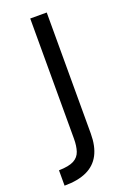

<svg xmlns="http://www.w3.org/2000/svg" viewBox="-136 -547 524 787"><g transform="rotate(-20 125.5 -153.0)"><path d="M3 193V126Q47 125 68.5 113.5Q90 102 97.5 79.5Q105 57 105 25V-499H177V29Q177 84 158 120.5Q139 157 100.5 175Q62 193 3 193Z"/></g></svg>

Font: Maven Pro
Style: Regular
Weight: 400
Designer: Joe Prince
Foundry: Joe Prince
Version: Version 2.103